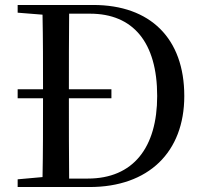

<svg xmlns="http://www.w3.org/2000/svg" viewBox="-20 -752 815 772"><path d="M428 -357V-393H257C257 -497 257 -598 258 -697H342C515 -697 612 -582 612 -366C612 -159 516 -34 333 -34H258C257 -136 257 -239 257 -357ZM51 -701 151 -693C153 -595 153 -496 153 -393H51V-357H153C153 -240 153 -138 151 -40L51 -31V0H340C577 0 721 -140 721 -366C721 -598 584 -732 355 -732H51Z"/></svg>

Font: Noto Serif KR Medium
Style: Regular
Weight: 500
Designer: Ryoko NISHIZUKA 西塚涼子 (kana & ideographs); Frank Grießhammer (Latin, Greek & Cyrillic); Wenlong ZHANG 张文龙 (bopomofo); San
Foundry: Adobe
Version: Version 2.001;hotconv 1.1.0;makeotfexe 2.6.0